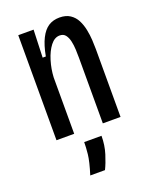

<svg xmlns="http://www.w3.org/2000/svg" viewBox="-141 -618 720 907"><g transform="rotate(-20 219.0 -164.5)"><path d="M60 0V-351V-528H137L132 -389H148Q158 -443 175 -476.5Q192 -510 215.5 -525Q239 -540 271 -540Q303 -540 324 -526Q345 -512 356.5 -489.5Q368 -467 373.5 -440Q379 -413 380.5 -387Q382 -361 382 -341V0H293V-330Q293 -349 292 -371.5Q291 -394 286.5 -414Q282 -434 272 -447Q262 -460 243 -460Q217 -460 196.5 -433.5Q176 -407 163.5 -366Q151 -325 149 -283V0ZM153 211Q173 147 176.5 112.5Q180 78 180 53H267Q267 100 254 141.5Q241 183 227 211Z"/></g></svg>

Font: Bricolage Grotesque Condensed
Style: Regular
Weight: 400
Width: 3
Designer: Mathieu Triay
Foundry: Atelier Triay
Version: Version 1.000;gftools[0.9.30]